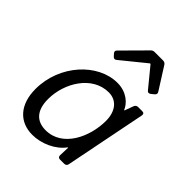

<svg xmlns="http://www.w3.org/2000/svg" viewBox="-204 -832 960 960"><g transform="rotate(45 276.0 -352.0)"><path d="M189.5 -565.4 200.2 -553.7C207 -546.9 213.9 -545.9 221.7 -552.7L351.6 -658.2H355.5L440.4 -554.7C446.3 -546.9 454.1 -546.9 461.9 -552.7L477.5 -565.4C485.4 -572.3 486.3 -579.1 481.4 -586.9L407.2 -704.1C403.3 -710.9 395.5 -714.8 387.7 -714.8H328.1C320.3 -714.8 314.5 -712.9 308.6 -707L189.5 -586.9C182.6 -580.1 182.6 -573.2 189.5 -565.4ZM187.5 10.7C252 10.7 321.3 -20.5 357.4 -70.3H360.4L358.4 -15.6C358.4 -5.9 363.3 0 373 0H403.3C412.1 0 418.9 -4.9 420.9 -13.7L506.8 -445.3C508.8 -456.1 503.9 -461.9 493.2 -461.9H463.9C455.1 -461.9 448.2 -457 445.3 -449.2L428.7 -404.3L425.8 -400.4C412.1 -435.5 371.1 -474.6 305.7 -474.6C168.9 -474.6 37.1 -334 37.1 -163.1C37.1 -52.7 96.7 10.7 187.5 10.7ZM218.8 -52.7C153.3 -52.7 117.2 -92.8 117.2 -171.9C117.2 -286.1 192.4 -410.2 308.6 -410.2C362.3 -410.2 399.4 -370.1 399.4 -298.8C399.4 -187.5 338.9 -52.7 218.8 -52.7Z"/></g></svg>

Font: Ed Sans Neue
Style: Italic
Weight: 400
Italic angle: -11°
Designer: Stephen Hutchings
Version: Version 1.004;PS 001.004;hotconv 1.0.88;makeotf.lib2.5.64775